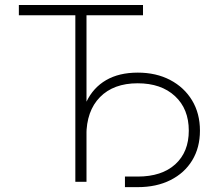

<svg xmlns="http://www.w3.org/2000/svg" viewBox="-20 -748 902 790"><path d="M57.6 -685.1V-727.5H568.4V-685.1H335.9V0H290V-685.1ZM494.1 22V-21.5H546.4Q645.5 -21.5 701.2 -72Q756.8 -122.6 756.8 -210.4Q756.8 -299.8 700 -352.5Q643.1 -405.3 546.4 -405.3Q447.3 -405.3 391.4 -348.4Q335.4 -291.5 335.4 -189.9H308.1Q308.1 -271.5 335.7 -329.3Q363.3 -387.2 416.5 -418.2Q469.7 -449.2 546.9 -449.2Q622.6 -449.2 680.2 -418.9Q737.8 -388.7 770.3 -335Q802.7 -281.2 802.7 -210.4Q802.7 -140.6 771 -88.4Q739.3 -36.1 681.6 -7.1Q624 22 546.4 22Z"/></svg>

Font: Inter ExtraLight
Style: Regular
Weight: 250
Designer: Rasmus Andersson
Foundry: rsms
Version: Version 4.001;git-66647c0bb